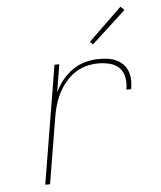

<svg xmlns="http://www.w3.org/2000/svg" viewBox="-53 -794 706 841"><g transform="rotate(-5 300.0 -374.0)"><path d="M112 0 198 -520H219L199 -398Q212 -426 232 -451Q252 -476 278 -494Q304 -512 334 -520Q364 -528 393 -528Q413 -528 432.5 -525.5Q452 -523 469.5 -515Q487 -507 500 -493.5Q513 -480 519.5 -462Q526 -444 526.5 -424Q527 -404 523 -384H502Q507 -410 503 -435.5Q499 -461 482.5 -478.5Q466 -496 441 -502.5Q416 -509 390 -509Q363 -509 336 -502Q309 -495 285.5 -479Q262 -463 243.5 -440.5Q225 -418 212.5 -393Q200 -368 192.5 -341.5Q185 -315 181 -289L133 0ZM374 -594 361 -606 508 -748 524 -732Z"/></g></svg>

Font: Iosevka SS04 Th Ex Obl
Style: Regular
Weight: 100
Width: 7
Italic angle: -9°
Monospace: yes
Designer: Belleve Invis
Foundry: Belleve Invis
Version: Version 19.0.0; ttfautohint (v1.8.4)